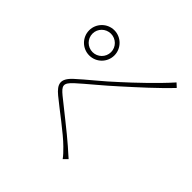

<svg xmlns="http://www.w3.org/2000/svg" viewBox="-114 -980 1228 1228"><g transform="rotate(-45 500.0 -365.5)"><path d="M64 -231 91 -204C104 -220 127 -244 145 -265C204 -332 297 -453 351 -519C391 -567 410 -577 460 -522C506 -472 584 -375 652 -301C725 -220 822 -112 902 -37L926 -63C841 -138 728 -258 671 -321C602 -394 528 -489 476 -545C417 -609 378 -596 331 -539C274 -470 184 -345 124 -285C101 -262 84 -245 64 -231ZM683 -580C683 -626 720 -664 767 -664C813 -664 850 -626 850 -580C850 -534 813 -496 767 -496C720 -496 683 -534 683 -580ZM653 -580C653 -517 704 -466 767 -466C829 -466 881 -517 881 -580C881 -643 829 -694 767 -694C704 -694 653 -643 653 -580Z"/></g></svg>

Font: Harano Aji Gothic TW ExtraLight
Style: Regular
Weight: 250
Foundry: Masamichi Hosoda
Version: HaranoAjiGothicTW-ExtraLight version 20230610;ttx 4.39.4